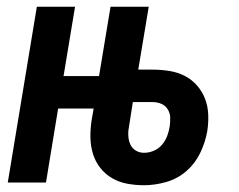

<svg xmlns="http://www.w3.org/2000/svg" viewBox="-20 -540 707 568"><path d="M406 8Q381 8 356.5 3.5Q332 -1 311.5 -13Q291 -25 276.5 -43.5Q262 -62 255 -85Q248 -108 247.5 -133Q247 -158 251 -184L257 -219H152L116 0H3L89 -520H202L168 -315H273L307 -520H420L389 -334H432Q457 -334 481.5 -330Q506 -326 526.5 -315.5Q547 -305 562.5 -287.5Q578 -270 586.5 -248Q595 -226 596 -201Q597 -176 593 -151Q587 -118 572 -87Q557 -56 531 -33.5Q505 -11 471.5 -1.5Q438 8 406 8ZM406 -88Q421 -88 435 -94Q449 -100 459 -111.5Q469 -123 474.5 -137.5Q480 -152 482 -166Q484 -179 483.5 -192.5Q483 -206 476 -217Q469 -228 457 -233Q445 -238 432 -238H373L362 -168Q359 -154 359.5 -140Q360 -126 365 -114Q370 -102 381 -95Q392 -88 406 -88Z"/></svg>

Font: Iosevka Custom
Style: Bold Italic
Weight: 700
Italic angle: -9°
Designer: Belleve Invis
Foundry: Belleve Invis
Version: Version 30.3.1; ttfautohint (v1.8.3)